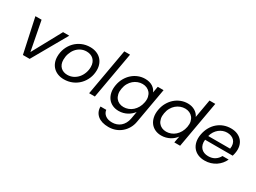

<svg xmlns="http://www.w3.org/2000/svg" viewBox="-51 -1554 3521 2639"><g transform="rotate(30 1709.5 -235.0)"><path d="M156 -548 245 -86 497 -548H595L283 0H176L58 -548Z M1161 -328Q1161 -257 1135.5 -196Q1110 -135 1065.5 -89Q1021 -43 960 -17Q899 9 828 9Q776 9 733 -7.5Q690 -24 659.5 -54Q629 -84 612.5 -126Q596 -168 596 -219Q596 -289 621 -350.5Q646 -412 690 -458Q734 -504 794.5 -530.5Q855 -557 926 -557Q978 -557 1021.5 -541Q1065 -525 1096 -495Q1127 -465 1144 -422.5Q1161 -380 1161 -328ZM690 -223Q690 -184 701.5 -155Q713 -126 733.5 -106.5Q754 -87 781 -77.5Q808 -68 839 -68Q889 -68 931 -89Q973 -110 1003 -145Q1033 -180 1050 -226.5Q1067 -273 1067 -323Q1067 -363 1054.5 -392.5Q1042 -422 1021 -441.5Q1000 -461 972 -470.5Q944 -480 913 -480Q863 -480 821.5 -459Q780 -438 751 -402.5Q722 -367 706 -320.5Q690 -274 690 -223Z M1358 -740H1449L1318 0H1227Z M1487 -276Q1498 -340 1527.5 -392Q1557 -444 1598.5 -480.5Q1640 -517 1691 -537Q1742 -557 1798 -557Q1835 -557 1865.5 -548.5Q1896 -540 1919 -525Q1942 -510 1958 -490Q1974 -470 1982 -448L2000 -548H2092L1993 12Q1983 69 1956 116Q1929 163 1889 197.5Q1849 232 1797.5 251Q1746 270 1686 270Q1632 270 1588.5 257Q1545 244 1515 219Q1485 194 1469 159Q1453 124 1454 80H1545Q1551 130 1591.5 160.5Q1632 191 1700 191Q1736 191 1769.5 179.5Q1803 168 1829.5 145.5Q1856 123 1875 89.5Q1894 56 1902 12L1922 -103Q1905 -81 1882 -60.5Q1859 -40 1830.5 -24.5Q1802 -9 1768.5 0Q1735 9 1698 9Q1643 9 1599 -11.5Q1555 -32 1526.5 -69.5Q1498 -107 1487 -159.5Q1476 -212 1487 -276ZM1952 -275Q1961 -323 1952.5 -360.5Q1944 -398 1923 -424Q1902 -450 1870.5 -464Q1839 -478 1802 -478Q1764 -478 1728 -464.5Q1692 -451 1662 -425.5Q1632 -400 1610.5 -362Q1589 -324 1581 -276Q1572 -228 1580.5 -189.5Q1589 -151 1609.5 -125Q1630 -99 1661 -85Q1692 -71 1730 -71Q1767 -71 1803.5 -84.5Q1840 -98 1870 -124.5Q1900 -151 1921.5 -189Q1943 -227 1952 -275Z M2163 -276Q2174 -340 2203.5 -392Q2233 -444 2274.5 -480.5Q2316 -517 2367.5 -537Q2419 -557 2475 -557Q2540 -557 2589 -527.5Q2638 -498 2659 -450L2710 -740H2802L2671 0H2579L2598 -103Q2581 -80 2558 -59.5Q2535 -39 2506.5 -24Q2478 -9 2444.5 0Q2411 9 2374 9Q2319 9 2275 -11.5Q2231 -32 2202.5 -69.5Q2174 -107 2163 -159.5Q2152 -212 2163 -276ZM2628 -275Q2637 -323 2628.5 -360.5Q2620 -398 2599 -424Q2578 -450 2546.5 -464Q2515 -478 2478 -478Q2440 -478 2404 -464.5Q2368 -451 2338 -425.5Q2308 -400 2286.5 -362Q2265 -324 2257 -276Q2248 -228 2256.5 -189.5Q2265 -151 2285.5 -125Q2306 -99 2337 -85Q2368 -71 2406 -71Q2443 -71 2479.5 -84.5Q2516 -98 2546 -124.5Q2576 -151 2597.5 -189Q2619 -227 2628 -275Z M3143 -480Q3109 -480 3077 -468.5Q3045 -457 3018 -435.5Q2991 -414 2970 -382Q2949 -350 2939 -309H3286Q3293 -351 3285 -383Q3277 -415 3257 -436.5Q3237 -458 3207.5 -469Q3178 -480 3143 -480ZM3344 -169Q3327 -131 3299.5 -98.5Q3272 -66 3236 -42Q3200 -18 3156 -4.5Q3112 9 3061 9Q3002 9 2956 -11Q2910 -31 2880 -68Q2850 -105 2838.5 -157.5Q2827 -210 2839 -275Q2851 -340 2880 -392Q2909 -444 2951.5 -481Q2994 -518 3047 -537.5Q3100 -557 3160 -557Q3220 -557 3265 -537Q3310 -517 3338.5 -482.5Q3367 -448 3377.5 -400Q3388 -352 3378 -297Q3374 -271 3365 -243H2927Q2922 -201 2931 -168.5Q2940 -136 2960 -113.5Q2980 -91 3009.5 -79.5Q3039 -68 3075 -68Q3137 -68 3180 -96Q3223 -124 3246 -169Z"/></g></svg>

Font: SVN-Poppins
Style: Italic
Weight: 400
Italic angle: -10°
Designer: Ninad Kale (Devanagari), Jonny Pinhorn (Latin)
Foundry: Indian Type Foundry
Version: Version 3.002 2017; ttfautohint (v1.8.3)